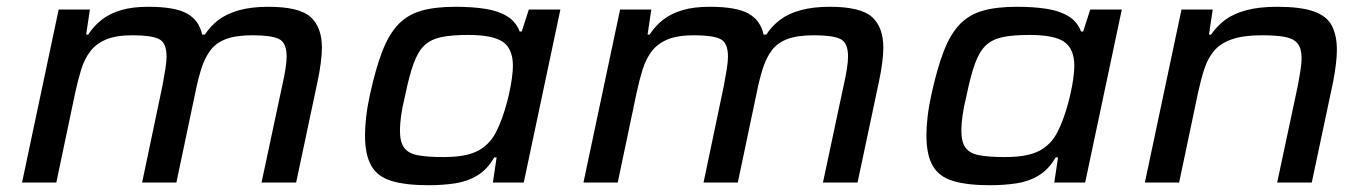

<svg xmlns="http://www.w3.org/2000/svg" viewBox="-20 -538 4034 566"><path d="M45 0 153 -510H245L234 -436H240Q256 -461 279.5 -479.5Q303 -498 336.5 -508Q370 -518 417 -518Q496 -518 531.5 -498Q567 -478 576 -436H584Q600 -461 624.5 -479.5Q649 -498 685.5 -508Q722 -518 771 -518Q862 -518 895.5 -488Q929 -458 929 -397Q929 -378 925.5 -351.5Q922 -325 916 -297L853 0H751L812 -286Q818 -312 821.5 -334.5Q825 -357 825 -371Q825 -412 802.5 -423Q780 -434 725 -434Q676 -434 646.5 -423Q617 -412 600.5 -390Q584 -368 574 -337Q564 -306 556 -266L500 0H399L459 -286Q464 -312 467.5 -334.5Q471 -357 471 -371Q471 -412 448.5 -423Q426 -434 371 -434Q322 -434 292.5 -421.5Q263 -409 246 -386.5Q229 -364 219.5 -333.5Q210 -303 202 -266L146 0Z M1243 8Q1176 8 1134.5 -4.5Q1093 -17 1074.5 -49.5Q1056 -82 1056 -139Q1056 -163 1059.5 -194Q1063 -225 1071 -261Q1088 -338 1107.5 -388Q1127 -438 1154.5 -466.5Q1182 -495 1222.5 -506.5Q1263 -518 1323 -518Q1372 -518 1410.5 -512Q1449 -506 1475 -490Q1501 -474 1512 -445H1518L1539 -510H1632L1524 0H1433L1444 -74H1437Q1417 -39 1387.5 -21Q1358 -3 1321.5 2.5Q1285 8 1243 8ZM1287 -75Q1328 -75 1355.5 -81.5Q1383 -88 1401.5 -101Q1420 -114 1433 -133Q1442 -146 1451 -167Q1460 -188 1467.5 -212Q1475 -236 1480.5 -260.5Q1486 -285 1489 -307Q1492 -329 1492 -344Q1492 -394 1462.5 -414.5Q1433 -435 1360 -435Q1311 -435 1280.5 -428.5Q1250 -422 1231 -404Q1212 -386 1199 -350Q1186 -314 1174 -255Q1166 -223 1162.5 -197.5Q1159 -172 1159 -153Q1159 -120 1171 -103Q1183 -86 1211 -80.5Q1239 -75 1287 -75Z M1700 0 1808 -510H1900L1889 -436H1895Q1911 -461 1934.5 -479.5Q1958 -498 1991.5 -508Q2025 -518 2072 -518Q2151 -518 2186.5 -498Q2222 -478 2231 -436H2239Q2255 -461 2279.5 -479.5Q2304 -498 2340.5 -508Q2377 -518 2426 -518Q2517 -518 2550.5 -488Q2584 -458 2584 -397Q2584 -378 2580.5 -351.5Q2577 -325 2571 -297L2508 0H2406L2467 -286Q2473 -312 2476.5 -334.5Q2480 -357 2480 -371Q2480 -412 2457.5 -423Q2435 -434 2380 -434Q2331 -434 2301.5 -423Q2272 -412 2255.5 -390Q2239 -368 2229 -337Q2219 -306 2211 -266L2155 0H2054L2114 -286Q2119 -312 2122.5 -334.5Q2126 -357 2126 -371Q2126 -412 2103.5 -423Q2081 -434 2026 -434Q1977 -434 1947.5 -421.5Q1918 -409 1901 -386.5Q1884 -364 1874.5 -333.5Q1865 -303 1857 -266L1801 0Z M2898 8Q2831 8 2789.5 -4.5Q2748 -17 2729.5 -49.5Q2711 -82 2711 -139Q2711 -163 2714.5 -194Q2718 -225 2726 -261Q2743 -338 2762.5 -388Q2782 -438 2809.5 -466.5Q2837 -495 2877.5 -506.5Q2918 -518 2978 -518Q3027 -518 3065.5 -512Q3104 -506 3130 -490Q3156 -474 3167 -445H3173L3194 -510H3287L3179 0H3088L3099 -74H3092Q3072 -39 3042.5 -21Q3013 -3 2976.5 2.5Q2940 8 2898 8ZM2942 -75Q2983 -75 3010.5 -81.5Q3038 -88 3056.5 -101Q3075 -114 3088 -133Q3097 -146 3106 -167Q3115 -188 3122.5 -212Q3130 -236 3135.5 -260.5Q3141 -285 3144 -307Q3147 -329 3147 -344Q3147 -394 3117.5 -414.5Q3088 -435 3015 -435Q2966 -435 2935.5 -428.5Q2905 -422 2886 -404Q2867 -386 2854 -350Q2841 -314 2829 -255Q2821 -223 2817.5 -197.5Q2814 -172 2814 -153Q2814 -120 2826 -103Q2838 -86 2866 -80.5Q2894 -75 2942 -75Z M3355 0 3463 -510H3555L3544 -436H3550Q3568 -462 3592.5 -480Q3617 -498 3654.5 -508Q3692 -518 3745 -518Q3814 -518 3852.5 -504.5Q3891 -491 3906 -462.5Q3921 -434 3921 -391Q3921 -372 3918 -347.5Q3915 -323 3910 -297L3847 0H3745L3806 -286Q3809 -302 3813 -326.5Q3817 -351 3817 -365Q3817 -395 3805.5 -409.5Q3794 -424 3768.5 -429Q3743 -434 3700 -434Q3645 -434 3611 -422Q3577 -410 3558.5 -387.5Q3540 -365 3530 -334Q3520 -303 3512 -266L3456 0Z"/></svg>

Font: Saira Expanded Medium
Style: Italic
Weight: 500
Width: 7
Italic angle: -12°
Designer: Hector Gatti with collaboration of the Omnibus-Type team
Foundry: Omnibus-Type
Version: Version 1.101